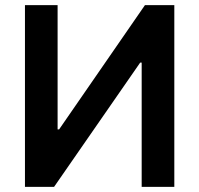

<svg xmlns="http://www.w3.org/2000/svg" viewBox="-20 -727 776 747"><path d="M204.1 -707V-223.6H210L543.9 -707H658.2V0H531.2V-483.4H525.4L190.4 0H77.1V-707Z"/></svg>

Font: Pretendard JP SemiBold
Style: Regular
Weight: 600
Designer: Base glyphs from Inter by Rasmus Andersson; Hangeul glyphs from Noto Sans CJK(Source Han Sans) by Jang Soo-young and Kan
Foundry: Kil Hyung-jin
Version: Version 1.309